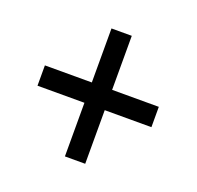

<svg xmlns="http://www.w3.org/2000/svg" viewBox="-92 -690 689 672"><g transform="rotate(20 252.5 -353.5)"><path d="M290 -390.6H463.9V-314.9H290V-115.2H214.4V-314.9H39.6V-390.6H214.4V-591.8H290Z"/></g></svg>

Font: Open Sans SemiCondensed Medium
Style: Regular
Weight: 500
Width: 4
Designer: Monotype Design Team
Foundry: Monotype Imaging Inc.
Version: Version 3.000